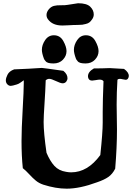

<svg xmlns="http://www.w3.org/2000/svg" viewBox="-20 -1137 823 1171"><path d="M272.5 -1019.5Q263.7 -1031.2 263.7 -1045.9Q263.7 -1063.5 278.3 -1081.1Q292 -1096.7 309.1 -1101.1Q326.2 -1105.5 352.1 -1105Q377.9 -1104.5 392.6 -1107.4Q453.1 -1117.2 456.1 -1117.2Q508.8 -1117.2 530.3 -1096.2Q551.8 -1075.2 551.8 -1048.8Q551.8 -1033.2 542 -1019.5Q534.2 -1007.8 525.9 -1001Q517.6 -994.1 502.9 -990.7Q488.3 -987.3 481.9 -986.3Q475.6 -985.4 453.6 -984.9Q431.6 -984.4 427.7 -984.4Q424.8 -984.4 398.9 -982.9Q373 -981.4 360.4 -981.4Q299.8 -981.4 272.5 -1019.5ZM581.1 -825.2Q581.1 -795.9 559.1 -772.9Q537.1 -750 502 -750Q484.4 -750 472.2 -752.9Q460 -755.9 453.6 -763.7Q447.3 -771.5 446.3 -772.9Q445.3 -774.4 442.4 -781.2Q430.7 -813.5 430.7 -833Q430.7 -863.3 450.7 -892.6Q470.7 -921.9 503.9 -921.9Q542 -921.9 561.5 -886.7Q581.1 -851.6 581.1 -825.2ZM385.7 -825.2Q385.7 -795.9 363.8 -772.9Q341.8 -750 306.6 -750Q289.1 -750 276.9 -752.9Q264.6 -755.9 258.3 -763.7Q252 -771.5 251 -772.9Q250 -774.4 247.1 -781.2Q235.4 -813.5 235.4 -833Q235.4 -863.3 255.4 -892.6Q275.4 -921.9 308.6 -921.9Q346.7 -921.9 366.2 -886.7Q385.7 -851.6 385.7 -825.2ZM119.1 -111.3Q111.3 -186.5 111.3 -276.4Q111.3 -349.6 118.2 -468.3Q125 -586.9 125 -628.9V-647.5Q122.1 -645.5 107.9 -635.3Q93.8 -625 83 -622.1Q54.7 -613.3 45.9 -613.3Q34.2 -613.3 25.4 -622.1Q15.6 -631.8 15.6 -646.5Q15.6 -661.1 25.4 -680.7Q36.1 -703.1 66.4 -713.9Q115.2 -715.8 152.8 -717.8Q190.4 -719.7 208.5 -721.2Q226.6 -722.7 235.4 -722.7Q242.2 -722.7 366.2 -705.1Q391.6 -684.6 391.6 -660.2Q391.6 -649.4 383.8 -638.7Q375 -628.9 362.3 -628.9Q349.6 -628.9 321.3 -642.6Q293 -656.2 280.3 -656.2Q269.5 -656.2 258.8 -647.5Q256.8 -585 251.5 -505.4Q246.1 -425.8 246.1 -392.6Q246.1 -327.1 263.7 -205.1Q285.2 -154.3 312 -125Q338.9 -95.7 383.8 -88.9Q399.4 -85.9 414.1 -85.9Q514.6 -85.9 591.8 -191.4Q606.4 -329.1 606.4 -388.7V-455.1Q606.4 -524.4 611.3 -641.6Q604.5 -651.4 587.9 -651.4Q580.1 -651.4 564.5 -648.4Q548.8 -645.5 542 -645.5Q525.4 -645.5 519.5 -658.2Q516.6 -665 516.6 -671.9Q516.6 -699.2 552.7 -719.7Q580.1 -719.7 601.6 -720.2Q623 -720.7 632.8 -721.2Q642.6 -721.7 646.5 -721.7Q653.3 -721.7 658.2 -721.2Q663.1 -720.7 684.1 -719.7Q705.1 -718.8 736.3 -716.8Q765.6 -696.3 765.6 -673.8Q765.6 -666 760.7 -658.2Q755.9 -650.4 746.1 -650.4Q741.2 -650.4 729 -653.3Q716.8 -656.2 710.9 -656.2Q701.2 -656.2 696.3 -650.4Q691.4 -573.2 691.4 -499Q691.4 -472.7 692.4 -423.3Q693.4 -374 693.4 -346.7Q693.4 -238.3 682.6 -108.4Q666 -75.2 640.6 -57.6Q615.2 -40 572.3 -25.4Q466.8 13.7 386.7 13.7Q320.3 13.7 244.1 -10.7Q217.8 -19.5 198.7 -35.2Q179.7 -50.8 158.2 -74.2Q136.7 -97.7 119.1 -111.3Z"/></svg>

Font: LPEducational
Style: Medium
Weight: 500
Designer: Based on Essays1743, by John Stracke, which says:

Based on the typeface in a 1743 English translation of the essays of 
Version: Version 001.204